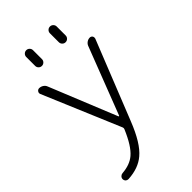

<svg xmlns="http://www.w3.org/2000/svg" viewBox="-287 -841 1131 1131"><g transform="rotate(-45 278.5 -275.5)"><path d="M150.4 -654.3V-728.5Q150.4 -740.2 158.7 -748.5Q167 -756.8 178.7 -756.8Q190.4 -756.8 198.7 -748.5Q207 -740.2 207 -728.5V-654.3Q207 -642.6 198.7 -634.3Q190.4 -626 178.7 -626Q167 -626 158.7 -634.3Q150.4 -642.6 150.4 -654.3ZM347.7 -654.3V-728.5Q347.7 -740.2 356 -748.5Q364.3 -756.8 376 -756.8Q387.7 -756.8 396 -748.5Q404.3 -740.2 404.3 -728.5V-654.3Q404.3 -642.6 396 -634.3Q387.7 -626 376 -626Q364.3 -626 356 -634.3Q347.7 -642.6 347.7 -654.3ZM287.1 -97.7Q288.1 -95.7 290 -95.7Q292 -95.7 293 -97.7L455.1 -517.6Q460 -529.3 471.2 -537.1Q482.4 -544.9 496.1 -544.9Q505.9 -544.9 512.7 -536.1Q515.6 -530.3 515.6 -525.4Q515.6 -521.5 514.6 -517.6L318.4 -25.4Q266.6 106.4 207 156.2Q154.3 201.2 69.3 206.1Q68.4 206.1 67.4 206.1Q57.6 206.1 50.8 200.2Q43 192.4 43 181.6Q43 171.9 50.8 164.1Q57.6 157.2 68.4 156.2Q132.8 151.4 171.9 118.2Q216.8 80.1 258.8 -19.5Q261.7 -26.4 258.8 -33.2L54.7 -516.6Q50.8 -526.4 57.1 -535.6Q63.5 -544.9 74.2 -544.9Q87.9 -544.9 100.1 -537.1Q112.3 -529.3 117.2 -515.6Z"/></g></svg>

Font: irohamaru Light
Style: Regular
Weight: 200
Designer: [Source Han Sans]
Ryoko NISHIZUKA  (kana & ideographs); Paul D. Hunt (Latin, Greek & Cyrillic); Wenlong ZHANG  (bopomofo
Version: Version 1.01